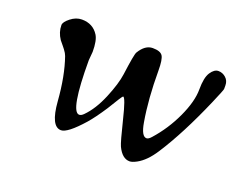

<svg xmlns="http://www.w3.org/2000/svg" viewBox="-78 -583 895 713"><g transform="rotate(20 370.0 -226.5)"><path d="M249 -108.4Q256.8 -108.4 265.6 -117.2Q299.3 -150.9 323.5 -209Q347.7 -267.1 353 -306.6Q363.8 -388.2 369.6 -397.9Q391.6 -434.6 421.6 -434.6Q451.7 -434.6 460.7 -420.9Q469.7 -407.2 469.7 -363.3Q469.7 -251.5 484.9 -163.6Q493.7 -111.8 513.7 -111.8Q521.5 -111.8 531.7 -123.5Q577.1 -174.3 606.7 -238Q636.2 -301.8 636.2 -349.1Q636.2 -396.5 649.9 -417.2Q663.6 -438 679.9 -438Q696.3 -438 709.2 -426.5Q722.2 -415 722.2 -396.5V-382.3Q722.2 -377.9 697.8 -321.3Q635.7 -177.7 574.7 -83.5Q544.9 -37.1 511.2 -19Q494.1 -9.8 483.9 -9.8Q454.6 -9.8 435.5 -49.8Q428.2 -65.4 408.4 -146.7Q388.7 -228 379.4 -228Q376.5 -228 339.8 -167Q310.1 -121.6 287.1 -95.2Q230.5 -31.2 205.1 -31.2Q164.6 -31.2 157.2 -128.4Q149.9 -225.6 125.5 -295.4Q122.1 -305.2 112.8 -317.4L105.5 -326.7Q91.8 -342.8 90.3 -345.2Q73.2 -370.6 73.2 -398.9Q73.2 -411.1 94.2 -427.7Q115.2 -444.3 138.2 -444.3Q182.1 -444.3 204.1 -409.2Q216.3 -389.6 216.3 -345.2L213.4 -311Q213.4 -108.4 249 -108.4Z"/></g></svg>

Font: Averia Serif Libre Light
Style: Italic
Weight: 300
Italic angle: -8.5°
Version: Version 1.002